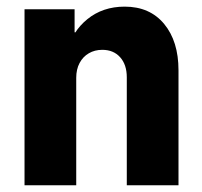

<svg xmlns="http://www.w3.org/2000/svg" viewBox="-20 -553 602 573"><path d="M53.2 0V-525.4H202.6V-456.5H224.6L183.6 -401.9Q194.3 -458 240.5 -495.6Q286.6 -533.2 352.1 -533.2Q427.2 -533.2 470 -481.4Q512.7 -429.7 512.7 -343.3V0H358.4V-322.3Q358.4 -359.9 338.6 -382.1Q318.8 -404.3 285.2 -404.3Q262.7 -404.3 245.1 -394Q227.5 -383.8 217.5 -365Q207.5 -346.2 207.5 -320.8V0Z"/></svg>

Font: Reddit Mono ExtraBold
Style: Regular
Weight: 800
Monospace: yes
Designer: Stephen Hutchings
Foundry: Reddit
Version: Version 1.014